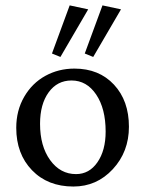

<svg xmlns="http://www.w3.org/2000/svg" viewBox="-20 -681 536 709"><path d="M324.2 -470.7 293 -483.4 358.4 -661.1 426.8 -646.5ZM203.1 -470.7 171.9 -483.4 237.3 -661.1 305.7 -646.5ZM251 7.8Q156.2 7.8 98.1 -52.5Q40 -112.8 40 -209Q40 -272.9 69.3 -323.5Q98.6 -374 147.5 -400.9Q196.3 -427.7 254.9 -427.7Q345.7 -427.7 400.9 -368.4Q456.1 -309.1 456.1 -212.9Q456.1 -120.6 396.7 -56.4Q337.4 7.8 251 7.8ZM260.7 -38.1Q309.6 -38.1 339.8 -81.8Q370.1 -125.5 370.1 -195.3Q370.1 -279.8 335.2 -331.8Q300.3 -383.8 244.1 -383.8Q191.4 -383.8 159.7 -340.1Q127.9 -296.4 127.9 -223.6Q127.9 -141.1 165.3 -89.6Q202.6 -38.1 260.7 -38.1Z"/></svg>

Font: Crimson Pro
Style: Regular
Weight: 400
Designer: Jacques Le Bailly
Foundry: Baron von Fonthausen
Version: Version 1.003